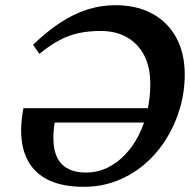

<svg xmlns="http://www.w3.org/2000/svg" viewBox="-20 -708 733 741"><path d="M70.5 -290.5H583L564.5 -235H146L197.5 -269.5Q191.5 -243 188.8 -219.8Q186 -196.5 186 -176Q186 -108 218 -75Q250 -42 312.5 -42Q355 -42 392.2 -59.5Q429.5 -77 460.5 -108.8Q491.5 -140.5 513.8 -183.2Q536 -226 548 -277.2Q560 -328.5 560 -385Q560 -449.5 536.2 -494.8Q512.5 -540 469.8 -564.2Q427 -588.5 369 -588.5Q321.5 -588.5 282.8 -580Q244 -571.5 207.8 -552Q171.5 -532.5 132 -500L107.5 -535Q159.5 -585.5 211.5 -619.8Q263.5 -654 316.5 -671Q369.5 -688 424.5 -688Q508 -688 568.2 -655Q628.5 -622 660.8 -561.8Q693 -501.5 693 -420.5Q693 -354 674.5 -290.5Q656 -227 621.8 -172Q587.5 -117 539.5 -75.5Q491.5 -34 431.8 -10.5Q372 13 303 13Q223 13 169.2 -12.2Q115.5 -37.5 88.5 -86.2Q61.5 -135 61.5 -205Q61.5 -225 63.8 -246.2Q66 -267.5 70.5 -290.5Z"/></svg>

Font: Newsreader 24pt
Style: Bold Italic
Weight: 700
Italic angle: -17°
Designer: Hugues Gentile
Foundry: Production Type
Version: Version 1.003